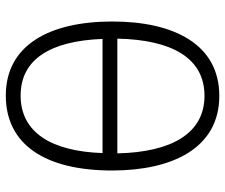

<svg xmlns="http://www.w3.org/2000/svg" viewBox="-77 -688 775 661"><g transform="rotate(-90 310.5 -357.5)"><path d="M567 -358C567 -576 485 -725 312 -725C143 -725 54 -589 54 -359C54 -153 130 10 311 10C490 10 567 -149 567 -358ZM312 -674C436 -674 500 -573 507 -392H114C120 -568 185 -674 312 -674ZM311 -41C182 -41 117 -154 113 -341H508C504 -151 440 -41 311 -41Z"/></g></svg>

Font: Noto Sans Display SemiCondensed Light
Style: Regular
Weight: 300
Width: 4
Designer: Monotype Design Team
Foundry: Monotype Imaging Inc.
Version: Version 1.900